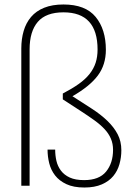

<svg xmlns="http://www.w3.org/2000/svg" viewBox="-20 -828 597 856"><path d="M356 8Q308 8 276 -7Q244 -22 225.5 -46Q207 -70 199.5 -100Q192 -130 192 -161H226Q226 -135 231.5 -111Q237 -87 251.5 -67.5Q266 -48 291 -36.5Q316 -25 355 -25Q422 -25 453 -63Q484 -101 484 -160Q484 -187 474.5 -209.5Q465 -232 446.5 -252Q428 -272 401 -291.5Q374 -311 340 -333L260 -385V-411Q302 -433 331.5 -454Q361 -475 379.5 -498.5Q398 -522 406.5 -548.5Q415 -575 415 -607Q415 -773 263 -773Q185 -773 148.5 -730.5Q112 -688 112 -608V0H75V-612Q75 -654 85.5 -690Q96 -726 118.5 -752.5Q141 -779 177 -793.5Q213 -808 263 -808Q361 -808 406.5 -752.5Q452 -697 452 -606Q452 -539 416 -491Q380 -443 303 -399Q350 -369 390 -343Q430 -317 459 -289Q488 -261 504.5 -229.5Q521 -198 521 -158Q521 -126 512.5 -96Q504 -66 485 -43Q466 -20 434 -6Q402 8 356 8Z"/></svg>

Font: Tanohe Sans ExtraLight
Style: Regular
Weight: 250
Designer: Village Type and Design LLC & Cristiano Sobral
Foundry: Cooper Hewitt Smithsonian Design Museum
Version: Version 1.00;September 29, 2021;FontCreator 13.0.0.2655 64-b